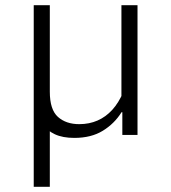

<svg xmlns="http://www.w3.org/2000/svg" viewBox="-20 -520 660 740"><path d="M448 -500H510V0H451.5V-131L448 -138ZM110 200V-500H172V-166.5Q172 -97.5 203.2 -69.5Q234.5 -41.5 285.5 -41.5Q324 -41.5 356 -55.5Q388 -69.5 412.8 -96.8Q437.5 -124 454.5 -164L468.5 -87.5H448.5Q421 -43.5 376.2 -16Q331.5 11.5 266.5 11.5Q221.5 11.5 191.5 -2.5Q161.5 -16.5 146.2 -41Q131 -65.5 128 -97.5L172 -81V200Z"/></svg>

Font: Monaspace Xenon Var ExtraLight
Style: Regular
Weight: 200
Designer: Riley Cran and the Lettermatic Team
Version: Version 1.200 (Monaspace Xenon Var)